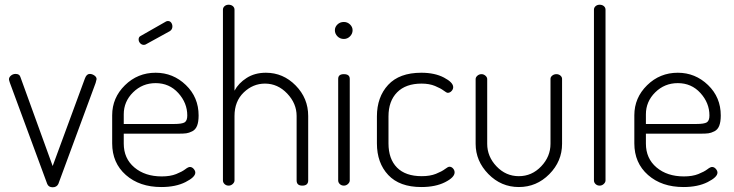

<svg xmlns="http://www.w3.org/2000/svg" viewBox="-20 -786 3109 813"><path d="M180 -7 22 -435Q18 -447 18 -450Q18 -459 26.5 -466Q35 -473 46 -473Q62 -473 66 -461L203 -83L340 -455Q347 -473 360 -473Q370 -473 379.5 -466.5Q389 -460 389 -451L385 -435L227 -7Q220 7 203 7Q186 7 180 -7Z M699 -654 599 -599Q595 -596 589 -596Q580 -596 573.5 -603Q567 -610 567 -619Q567 -630 576 -634L683 -695Q687 -697 691 -697Q700 -697 705 -690Q710 -683 710 -674Q710 -661 699 -654ZM639 -478Q713 -478 767 -426Q821 -374 821 -297Q821 -270 814.5 -253.5Q808 -237 794 -230Q780 -223 768.5 -221.5Q757 -220 736 -220H504V-178Q504 -115 549 -77Q594 -39 665 -39Q701 -39 726 -49Q751 -59 764 -69Q777 -79 784 -79Q793 -79 800 -71Q807 -63 807 -55Q807 -36 765.5 -15Q724 6 663 6Q571 6 513 -45Q455 -96 455 -179V-298Q455 -372 509 -425Q563 -478 639 -478ZM504 -261H717Q751 -261 762 -268Q773 -275 773 -297Q773 -350 735 -392Q697 -434 639 -434Q583 -434 543.5 -395Q504 -356 504 -302Z M973 -295V-22Q973 -14 965.5 -7Q958 0 948 0Q938 0 931 -6.5Q924 -13 924 -22V-745Q924 -754 931 -760Q938 -766 948 -766Q959 -766 966 -760Q973 -754 973 -745V-402Q990 -434 1024.5 -456Q1059 -478 1106 -478Q1179 -478 1232 -424Q1285 -370 1285 -295V-22Q1285 0 1260 0Q1236 0 1236 -22V-295Q1236 -348 1196 -390Q1156 -432 1102 -432Q1051 -432 1012 -394.5Q973 -357 973 -295Z M1436 -472Q1461 -472 1461 -452V-22Q1461 -14 1453.5 -7Q1446 0 1436 0Q1426 0 1419 -6.5Q1412 -13 1412 -22V-452Q1412 -472 1436 -472ZM1436 -693Q1451 -693 1462 -682.5Q1473 -672 1473 -658Q1473 -643 1462 -632Q1451 -621 1436 -621Q1420 -621 1409 -632Q1398 -643 1398 -658Q1398 -672 1409 -682.5Q1420 -693 1436 -693Z M1764 6Q1672 6 1624 -45Q1576 -96 1576 -179V-293Q1576 -375 1623.5 -426.5Q1671 -478 1764 -478Q1821 -478 1860 -457.5Q1899 -437 1899 -417Q1899 -408 1892 -400.5Q1885 -393 1876 -393Q1871 -393 1858.5 -402.5Q1846 -412 1822 -422Q1798 -432 1765 -432Q1698 -432 1661.5 -395Q1625 -358 1625 -293V-179Q1625 -113 1661 -76.5Q1697 -40 1766 -40Q1801 -40 1826 -50Q1851 -60 1864 -70Q1877 -80 1883 -80Q1892 -80 1898.5 -72.5Q1905 -65 1905 -56Q1905 -35 1864.5 -14.5Q1824 6 1764 6Z M1994 -177V-451Q1994 -459 2001.5 -465.5Q2009 -472 2019 -472Q2028 -472 2035.5 -465.5Q2043 -459 2043 -451V-177Q2043 -123 2082.5 -81.5Q2122 -40 2177 -40Q2232 -40 2271.5 -81.5Q2311 -123 2311 -177V-452Q2311 -460 2318.5 -466Q2326 -472 2336 -472Q2346 -472 2353 -466Q2360 -460 2360 -452V-177Q2360 -103 2306 -48.5Q2252 6 2177 6Q2102 6 2048 -49Q1994 -104 1994 -177Z M2519 -766Q2530 -766 2537 -760Q2544 -754 2544 -745V-22Q2544 -14 2536.5 -7Q2529 0 2519 0Q2509 0 2502 -6.5Q2495 -13 2495 -22V-745Q2495 -754 2502 -760Q2509 -766 2519 -766Z M2850 -478Q2924 -478 2978 -426Q3032 -374 3032 -297Q3032 -270 3025.5 -253.5Q3019 -237 3005 -230Q2991 -223 2979.5 -221.5Q2968 -220 2947 -220H2715V-178Q2715 -115 2760 -77Q2805 -39 2876 -39Q2912 -39 2937 -49Q2962 -59 2975 -69Q2988 -79 2995 -79Q3004 -79 3011 -71Q3018 -63 3018 -55Q3018 -36 2976.5 -15Q2935 6 2874 6Q2782 6 2724 -45Q2666 -96 2666 -179V-298Q2666 -372 2720 -425Q2774 -478 2850 -478ZM2715 -261H2928Q2962 -261 2973 -268Q2984 -275 2984 -297Q2984 -350 2946 -392Q2908 -434 2850 -434Q2794 -434 2754.5 -395Q2715 -356 2715 -302Z"/></svg>

Font: Dosis
Style: Light
Weight: 300
Designer: Edgar Tolentino, Pablo Impallari, Igino Marini
Foundry: Edgar Tolentino, Pablo Impallari, Igino Marini
Version: Version 1.007